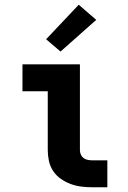

<svg xmlns="http://www.w3.org/2000/svg" viewBox="-20 -792 540 812"><path d="M370 0Q346 0 323 -3Q300 -6 278.5 -14Q257 -22 237.5 -35.5Q218 -49 205 -68.5Q192 -88 187 -111Q182 -134 182 -157V-406H75V-520H318V-157Q318 -147 322 -138Q326 -129 333.5 -123.5Q341 -118 350.5 -116Q360 -114 370 -114H434V0ZM236 -574 175 -626 313 -772 387 -708Z"/></svg>

Font: Iosevka SS04 Heavy
Style: Regular
Weight: 900
Monospace: yes
Designer: Belleve Invis
Foundry: Belleve Invis
Version: Version 19.0.0; ttfautohint (v1.8.4)